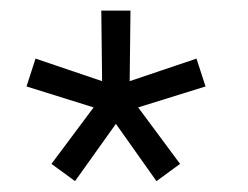

<svg xmlns="http://www.w3.org/2000/svg" viewBox="-20 -740 468 362"><path d="M121.5 -398.5 77 -431 156.5 -537.5 30 -577 47 -629.5 172.5 -587 171 -720H226L224.5 -587L350.5 -629.5L367.5 -577L240.5 -537.5L319.5 -431L275 -398.5L198.5 -506.5Z"/></svg>

Font: Manrope ExtraLight Light
Style: Regular
Weight: 300
Version: Version 4.504